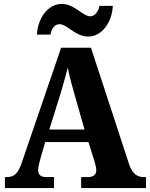

<svg xmlns="http://www.w3.org/2000/svg" viewBox="-20 -957 763 977"><path d="M429 -771C496 -771 550 -840 554 -927H486C482 -900 462 -874 440 -874C400 -874 360 -937 294 -937C226 -937 172 -867 168 -781H237C240 -808 258 -834 282 -834C323 -834 362 -771 429 -771ZM5 0H255V-56H213C187 -56 174 -69 174 -92C174 -110 183 -139 187 -155L210 -234H430L460 -139C463 -128 470 -107 470 -90C470 -65 450 -56 429 -56H393V0H723V-56H711C678 -56 653 -73 637 -121L443 -714H291L90 -127C70 -68 47 -56 14 -56H5ZM231 -298 289 -484C301 -524 314 -571 325 -613C333 -569 346 -522 358 -481L410 -298Z"/></svg>

Font: Noto Serif Bengali SemiCondensed ExtraBold
Style: Regular
Weight: 800
Width: 4
Designer: Juan Bruce, Universal Thirst, Indian Type Foundry and the Monotype Design Team.
Foundry: Monotype Imaging Inc.
Version: Version 2.003